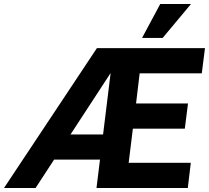

<svg xmlns="http://www.w3.org/2000/svg" viewBox="-46 -941 1046 961"><path d="M-26 0 439 -700H589L132 0ZM169 -142 185 -268H476L460 -142ZM437 0 523 -700H980L964 -574H653L635 -423H895L879 -297H619L598 -126H909L894 0ZM768 -751H665L756 -921H910Z"/></svg>

Font: Inclusive Sans
Style: Bold Italic
Weight: 700
Italic angle: -7°
Designer: Olivia King
Foundry: Olivia King
Version: Version 2.004